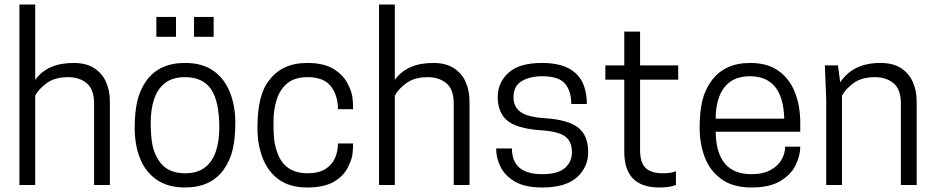

<svg xmlns="http://www.w3.org/2000/svg" viewBox="-20 -820 4144 851"><path d="M467 0H397V-361Q397 -424 364.5 -451Q332 -478 282 -478Q223 -478 187 -451.5Q151 -425 136 -396V0H66V-800H136V-466Q190 -541 306 -541Q362 -541 397.5 -518Q433 -495 450 -456.5Q467 -418 467 -371Z M800 11Q723 11 673.5 -24Q624 -59 600.5 -118.5Q577 -178 577 -253Q577 -322 588.5 -372Q600 -422 630 -464Q687 -541 800 -541Q878 -541 927 -505.5Q976 -470 999.5 -410Q1023 -350 1023 -277Q1023 -208 1011.5 -158Q1000 -108 970 -66Q913 11 800 11ZM800 -52Q855 -52 888.5 -78Q922 -104 937 -149.5Q952 -195 952 -253Q952 -371 915.5 -424.5Q879 -478 800 -478Q745 -478 711.5 -452Q678 -426 663 -380.5Q648 -335 648 -277Q648 -218 655.5 -178.5Q663 -139 685 -107Q721 -52 800 -52ZM760 -657H673V-745H760ZM927 -657H840V-745H927Z M1342 11Q1264 11 1215.5 -24.5Q1167 -60 1144 -120Q1121 -180 1121 -253Q1121 -401 1173 -464Q1230 -541 1342 -541Q1417 -541 1461.5 -512.5Q1506 -484 1525 -441Q1539 -412 1542 -390Q1545 -368 1545 -336H1478Q1478 -396 1447 -437Q1416 -478 1343 -478Q1288 -478 1255 -452Q1222 -426 1207 -380.5Q1192 -335 1192 -277Q1192 -236 1194.5 -208Q1197 -180 1207 -150Q1238 -52 1343 -52Q1393 -52 1422.5 -71Q1452 -90 1465 -120Q1478 -150 1478 -184H1545Q1545 -156 1542 -135Q1539 -114 1526 -87Q1508 -44 1463.5 -16.5Q1419 11 1342 11Z M2061 0H1991V-361Q1991 -424 1958.5 -451Q1926 -478 1876 -478Q1817 -478 1781 -451.5Q1745 -425 1730 -396V0H1660V-800H1730V-466Q1784 -541 1900 -541Q1956 -541 1991.5 -518Q2027 -495 2044 -456.5Q2061 -418 2061 -371Z M2383 11Q2308 11 2263.5 -14.5Q2219 -40 2199 -79.5Q2179 -119 2179 -162H2249Q2249 -48 2383 -48Q2453 -48 2484 -75.5Q2515 -103 2515 -145Q2515 -195 2482.5 -217Q2450 -239 2370 -243Q2265 -252 2225.5 -288Q2186 -324 2186 -390Q2186 -453 2233 -497Q2280 -541 2383 -541Q2581 -541 2581 -359H2512Q2512 -416 2484.5 -449Q2457 -482 2383 -482Q2329 -482 2292.5 -460.5Q2256 -439 2256 -390Q2256 -346 2287.5 -323.5Q2319 -301 2397 -296Q2498 -289 2542.5 -254.5Q2587 -220 2587 -145Q2587 -79 2537 -34Q2487 11 2383 11Z M2902 11Q2747 11 2747 -147V-467H2663V-530H2747V-680H2817V-530H2986V-467H2817V-156Q2817 -99 2841.5 -75.5Q2866 -52 2919 -52Q2955 -52 2976 -61V0H2975Q2949 11 2902 11Z M3310 11Q3230 11 3179 -25Q3128 -61 3104.5 -121Q3081 -181 3081 -254Q3081 -324 3093 -374Q3105 -424 3135 -464Q3193 -541 3305 -541Q3383 -541 3432 -505Q3481 -469 3504 -409Q3527 -349 3527 -276V-236H3152Q3155 -48 3310 -48Q3362 -48 3395.5 -66.5Q3429 -85 3444.5 -113Q3460 -141 3460 -170H3527Q3527 -131 3507 -89Q3487 -47 3439.5 -18Q3392 11 3310 11ZM3456 -294Q3451 -482 3304 -482Q3250 -482 3216.5 -457.5Q3183 -433 3167.5 -390.5Q3152 -348 3152 -294Z M4043 0H3973V-361Q3973 -424 3940.5 -451Q3908 -478 3858 -478Q3799 -478 3763 -451.5Q3727 -425 3712 -396V0H3642V-380L3636 -530H3694L3704 -455Q3761 -541 3882 -541Q3938 -541 3973.5 -518Q4009 -495 4026 -456.5Q4043 -418 4043 -371Z"/></svg>

Font: Tanohe Sans
Style: Regular
Weight: 400
Designer: Village Type and Design LLC & Cristiano Sobral
Foundry: Cooper Hewitt Smithsonian Design Museum
Version: Version 1.00;September 29, 2021;FontCreator 13.0.0.2655 64-b